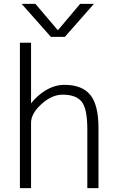

<svg xmlns="http://www.w3.org/2000/svg" viewBox="-20 -972 597 993"><path d="M489.3 1H431.6V-303.7Q431.6 -410.2 402.3 -446.3Q373 -482.4 303.7 -482.4Q248 -482.4 194.3 -433.6Q140.6 -384.8 140.6 -336.9V1H83V-751H140.6V-437.5Q170.9 -476.6 214.8 -503.9Q262.7 -533.2 313.5 -533.2Q404.3 -533.2 446.8 -481.4Q489.3 -429.7 489.3 -309.6ZM279.3 -815.4 394.5 -952.1H465.8L315.4 -781.2H243.2L91.8 -952.1H163.1Z"/></svg>

Font: Gen Shin Gothic Light
Style: Regular
Weight: 200
Designer: [Source Han Sans]
Ryoko NISHIZUKA  (kana & ideographs); Paul D. Hunt (Latin, Greek & Cyrillic); Wenlong ZHANG  (bopomofo
Version: Version 1.002.20150607